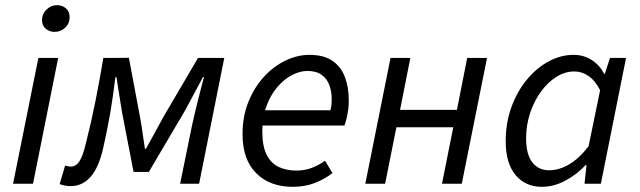

<svg xmlns="http://www.w3.org/2000/svg" viewBox="-20 -710 2472 742"><path d="M30.5 0 128.3 -486H204.8L107.6 0ZM191 -586.8Q172 -586.8 157.2 -598.6Q142.4 -610.5 142.4 -631.7Q142.4 -656.3 160 -673.2Q177.6 -690.1 200.5 -690.1Q219.9 -690.1 234.5 -678Q249.1 -666 249.1 -643.9Q249.1 -619.4 232 -603.1Q215 -586.8 191 -586.8Z M253.1 9.2Q241.3 9.2 230.1 7.1Q219 5 210.5 1.4L231.6 -70.2Q236.6 -69.2 241.9 -67.7Q247.1 -66.2 253.1 -66.2Q274.3 -66.2 287.6 -87.7Q301 -109.2 312.5 -158.5Q333.5 -241.4 349.5 -322.4Q365.6 -403.5 379.3 -486L478.2 -486.6L521.3 -256.4Q527.1 -226.4 531.2 -195.2Q535.2 -164 540 -134.9H544Q560.9 -164.4 577.4 -195.5Q593.8 -226.6 610.9 -257.2L745.2 -486H846.7L749.5 0H676.1L722.2 -225.8Q725.8 -242.4 731.2 -265.4Q736.5 -288.3 743 -314.4Q749.4 -340.4 756.1 -365.8Q762.7 -391.1 768.3 -411.9H764.3Q746.1 -379 728.1 -344.5Q710.2 -310.1 692.3 -278.2L555.2 -45.5H496.2L451.9 -274.5Q445.9 -308.6 440.9 -342.7Q435.9 -376.8 429.9 -411.9H425.9Q416.9 -336.9 406.1 -273.5Q395.3 -210.1 378.6 -137.3Q362.2 -63.8 330.7 -27.3Q299.2 9.2 253.1 9.2Z M1111.4 12Q1022.6 12 969.9 -40.8Q917.3 -93.5 917.3 -191.4Q917.3 -260 939.8 -316Q962.3 -372 999.7 -412.8Q1037 -453.6 1083 -475.8Q1128.9 -498 1176.1 -498Q1231.4 -498 1264.8 -474.9Q1298.1 -451.9 1313 -412.1Q1327.9 -372.2 1327.9 -322Q1327.9 -302.3 1325.5 -284.8Q1323.1 -267.2 1319.2 -251.9Q1315.3 -236.7 1311 -224.8H974.4L982.2 -283.9H1257.1Q1260.1 -296.5 1261 -306.1Q1261.9 -315.7 1261.9 -328Q1261.9 -355.9 1253.1 -380.4Q1244.2 -405 1223.6 -420.4Q1203 -435.8 1168 -435.8Q1139 -435.8 1108.2 -419.7Q1077.4 -403.6 1051.6 -373.5Q1025.8 -343.3 1009.8 -300Q993.7 -256.7 993.7 -203.2Q993.7 -144.5 1010.9 -111.3Q1028.1 -78.1 1057.9 -64.4Q1087.7 -50.8 1125.6 -50.8Q1158.1 -50.8 1185.5 -61.5Q1212.8 -72.1 1236.1 -88.7L1264.9 -41.2Q1236 -18.4 1197.5 -3.2Q1159 12 1111.4 12Z M1391.8 0 1489.2 -486.1H1565.8L1526 -285.3H1745.8L1785.5 -486.1H1862.1L1764.6 0H1688.1L1731.7 -218.1H1511.9L1468.3 0Z M2074.3 12Q2010.6 12 1972.4 -33.5Q1934.3 -79.1 1934.3 -164.3Q1934.3 -234.5 1956.1 -295.1Q1977.9 -355.7 2015.1 -401.1Q2052.3 -446.4 2099.4 -472.2Q2146.5 -498 2196.7 -498Q2235.8 -498 2266.7 -478.1Q2297.6 -458.3 2314.7 -424.7H2317.5L2337.3 -486H2399.4L2302.1 0H2238.9L2246.6 -71.9H2243.2Q2208.1 -34.7 2163.9 -11.4Q2119.7 12 2074.3 12ZM2102 -52Q2141 -52 2179.9 -75Q2218.8 -98 2254.6 -144.7L2299.2 -361.6Q2278.6 -400.5 2253.1 -417.2Q2227.6 -433.9 2199.6 -433.9Q2163.2 -433.9 2129.7 -412.7Q2096.1 -391.5 2070 -355.2Q2043.8 -318.8 2028.5 -272.5Q2013.2 -226.3 2013.2 -175.8Q2013.2 -113.3 2037.1 -82.7Q2061.1 -52 2102 -52Z"/></svg>

Font: Source Sans 3
Style: Italic
Weight: 200
Italic angle: -11°
Designer: Paul D. Hunt
Foundry: Adobe
Version: Version 3.046;hotconv 1.0.118;makeotfexe 2.5.65603